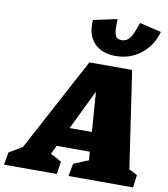

<svg xmlns="http://www.w3.org/2000/svg" viewBox="-180 -1014 960 1097"><g transform="rotate(10 299.5 -466.0)"><path d="M628 -98Q640 -92 652.5 -86Q665 -80 676 -73L667 0H292L306 -73L392 -109L388 -158H196L171 -107Q188 -100 204 -91Q220 -82 235 -73L225 0H-82L-69 -73L7 -118L297 -660H545ZM251 -271H380L363 -502ZM438 -722Q357 -722 312.5 -769Q268 -816 275 -902L413 -932Q409 -865 418 -841Q427 -817 456 -817Q485 -817 503 -841Q521 -865 543 -932L669 -902Q646 -820 583.5 -771Q521 -722 438 -722Z"/></g></svg>

Font: Piazzolla Black
Style: Italic
Weight: 900
Italic angle: -11.3°
Designer: Juan Pablo del Peral
Foundry: Huerta Tipografica
Version: Version 1.330